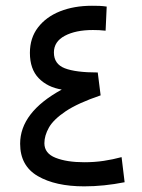

<svg xmlns="http://www.w3.org/2000/svg" viewBox="-20 -660 503 680"><path d="M198.7 -342.8Q147.9 -351.1 116.9 -383.3Q85.9 -415.5 85.9 -472.7Q85.9 -525.4 114.5 -562.7Q143.1 -600.1 192.6 -619.9Q242.2 -639.6 305.7 -639.6Q319.8 -639.6 332 -639.2Q344.2 -638.7 357.9 -636.7L354 -551.3Q342.8 -552.7 331.3 -553.2Q319.8 -553.7 309.1 -553.7Q248 -553.7 209.5 -533.2Q170.9 -512.7 170.9 -474.1Q170.9 -433.1 209.5 -418.2Q248 -403.3 326.2 -403.3L336.4 -322.3Q255.9 -294.9 212.6 -265.9Q169.4 -236.8 153.3 -208.3Q137.2 -179.7 137.2 -152.8Q137.2 -116.7 177 -101.1Q216.8 -85.4 278.3 -85.4Q314.9 -85.4 347.4 -90.3Q379.9 -95.2 410.6 -103.5L421.4 -14.6Q347.7 0 278.3 0Q176.3 0 113.8 -36.4Q51.3 -72.8 51.3 -150.9Q51.3 -262.2 198.7 -342.8Z"/></svg>

Font: Vazirmatn UI NL
Style: Regular
Weight: 400
Designer: Saber Rastikerdar
Foundry: Saber Rastikerdar
Version: Version 33.003